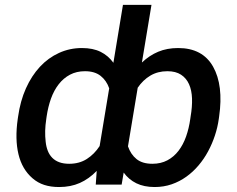

<svg xmlns="http://www.w3.org/2000/svg" viewBox="-20 -747 959 777"><path d="M51.8 -265.6 53.3 -275.6Q62.1 -338.4 85 -389.6Q108 -440.7 141.7 -476.9Q175.4 -513.1 218.8 -532.8Q262.1 -552.6 311.4 -552.6Q356.5 -552.6 387.4 -537.1Q418.3 -521.7 438.9 -492.9L477.6 -727.3H593L554.3 -494Q584.5 -522.7 620.2 -537.6Q655.9 -552.6 701 -552.6Q799.7 -552.6 842.3 -477.3Q884.9 -401.6 866.8 -275.6L865.4 -265.6Q860.8 -232.2 849.8 -198.9Q838.8 -165.5 822.3 -134.8Q805.8 -104 783.6 -77.8Q761.4 -51.5 734.2 -32Q707 -12.4 674.7 -1.2Q642.4 9.9 605.8 9.9Q562.9 9.9 531.8 -5.3Q500.7 -20.6 480.5 -48.7L472.3 0H367.5L371.4 -55.4Q340.2 -23.1 303.1 -6.6Q266 9.9 219.1 9.9Q185.7 9.9 159.3 1.4Q132.8 -7.1 111.5 -25.6Q69.2 -62.1 54.7 -123Q40.1 -183.9 51.8 -265.6ZM497.9 -154.8Q508.9 -122.5 532.5 -103.3Q556.1 -84.2 596.6 -84.2Q631 -84.2 657.3 -98.2Q683.6 -112.2 702.4 -136.7Q721.2 -161.2 733 -194.4Q744.7 -227.6 750 -265.6L751.4 -275.6Q758.2 -314.6 757.1 -348.2Q756 -381.7 745 -406.2Q734 -430.8 712.5 -444.8Q691.1 -458.8 657.3 -458.8Q618.6 -458.8 588.6 -441.1Q558.6 -423.3 537.3 -392ZM164.8 -173.7Q166.9 -153.1 173.5 -136.5Q180 -120 191.6 -108.3Q203.1 -96.6 220.2 -90.4Q237.2 -84.2 259.9 -84.2Q301.1 -84.2 331.5 -103.7Q361.9 -123.2 383.2 -155.9L421.9 -389.6Q410.9 -421.2 387.1 -440Q363.3 -458.8 323.9 -458.8Q289.8 -458.8 263.3 -444.8Q236.9 -430.8 217.7 -406.2Q198.5 -381.7 186.4 -348.2Q174.4 -314.6 168.7 -275.6L167.3 -265.6Q163.4 -240.1 162.8 -217.5Q162.3 -195 164.8 -173.7Z"/></svg>

Font: Inter P Medium
Style: Italic
Weight: 500
Italic angle: 9.39999°
Designer: Rasmus Andersson
Foundry: rsms
Version: Version 3.018;git-588b23468